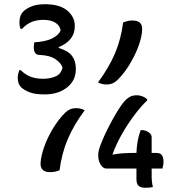

<svg xmlns="http://www.w3.org/2000/svg" viewBox="-20 -806 840 909"><path d="M444 -416Q496 -486 524.5 -553.5Q553 -621 563 -700Q574 -704 584 -706.5Q594 -709 607 -709Q655 -709 653 -666Q652 -632 636 -588.5Q620 -545 594.5 -502.5Q569 -460 537 -428Q515 -406 485 -406Q462 -406 444 -416ZM704 79Q691 83 668 83Q648 83 637 74.5Q626 66 626 41V-8H484Q468 -8 456.5 -26.5Q445 -45 445 -70V-74Q445 -92 458.5 -126.5Q472 -161 492 -200.5Q512 -240 532.5 -274Q553 -308 567 -324Q582 -341 595.5 -348Q609 -355 627 -355Q655 -355 677 -336V-331Q645 -300 613.5 -257.5Q582 -215 555.5 -168Q529 -121 513 -76V-74Q540 -79 564.5 -80.5Q589 -82 614 -82H626Q627 -110 631.5 -136.5Q636 -163 646 -190H650Q669 -190 683.5 -180Q698 -170 698 -157V-82H720Q740 -82 747 -70.5Q754 -59 754 -40Q754 -30 752.5 -23Q751 -16 749 -8H698V25Q698 43 699.5 55.5Q701 68 704 79ZM381 -284Q329 -214 300.5 -146.5Q272 -79 262 0Q241 9 217 9Q170 9 172 -34Q174 -68 189.5 -111.5Q205 -155 231 -198Q257 -241 288 -272Q310 -294 340 -294Q363 -294 381 -284ZM334 -681Q334 -614 258 -583V-579Q302 -566 320.5 -542Q339 -518 339 -482V-478Q339 -425 297.5 -392Q256 -359 191 -359Q145 -359 119 -369.5Q93 -380 80 -393Q64 -408 64 -438Q64 -456 72 -474H78Q99 -453 124.5 -443Q150 -433 184 -433Q216 -433 242.5 -444Q269 -455 276 -486Q270 -507 243 -525.5Q216 -544 167 -546Q140 -546 140 -582Q140 -596 143 -606Q192 -608 224.5 -623Q257 -638 267 -662Q263 -686 241.5 -699Q220 -712 186 -712Q154 -712 129.5 -702Q105 -692 84 -669H78Q74 -677 73 -685Q72 -693 72 -701Q72 -715 76 -728Q80 -741 91 -752Q102 -764 127.5 -775Q153 -786 193 -786Q263 -786 298.5 -756Q334 -726 334 -685Z"/></svg>

Font: Recursive Sn Csl St
Style: Regular
Weight: 400
Version: Version 1.079;hotconv 1.0.112;makeotfexe 2.5.65598; ttfautoh